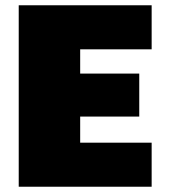

<svg xmlns="http://www.w3.org/2000/svg" viewBox="-20 -708 643 728"><path d="M51 0V-688H555V-521H284V-429H508V-266H284V-167H555V0Z"/></svg>

Font: Saira Thin Black
Style: Regular
Weight: 900
Version: Version 1.101